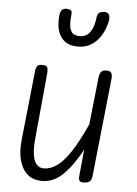

<svg xmlns="http://www.w3.org/2000/svg" viewBox="-57 -862 655 915"><g transform="rotate(5 271.0 -404.0)"><path d="M178.5 10Q115 10 85.8 -41.8Q56.5 -93.5 65.5 -178.5L100 -506.5Q101 -519 106 -530Q111 -541 132.5 -541Q153 -541 156.8 -530.5Q160.5 -520 159 -504L128.5 -180.5Q123 -119.5 136 -85Q149 -50.5 182.5 -50.5Q213 -50.5 243.5 -71.5Q274 -92.5 307.5 -142.5Q341 -192.5 380 -278.5L404.5 -506.5Q405.5 -514.5 408.2 -522.5Q411 -530.5 418.2 -535.8Q425.5 -541 439 -541Q459 -541 463.5 -530.2Q468 -519.5 466.5 -504L417 -35Q415 -16.5 406 -8.2Q397 0 376 0Q360.5 0 356.2 -7.5Q352 -15 354 -33L366.5 -156.5Q322.5 -76 277.8 -33Q233 10 178.5 10ZM292.5 -643Q257 -643 235.8 -657Q214.5 -671 204.2 -693Q194 -715 192 -739.2Q190 -763.5 192.5 -784Q195 -804 203 -810.8Q211 -817.5 222 -817.5Q236.5 -817.5 244 -812.8Q251.5 -808 249.5 -793.5Q244 -742.5 252 -721.8Q260 -701 274 -697Q288 -693 299.5 -693Q312 -693 326.5 -699.8Q341 -706.5 353.2 -727.8Q365.5 -749 370.5 -792.5Q372.5 -808 382.8 -813.2Q393 -818.5 405 -818.5Q422.5 -818.5 427.5 -806.8Q432.5 -795 430.5 -780.5Q428.5 -766.5 420.5 -743.5Q412.5 -720.5 396.5 -697.5Q380.5 -674.5 355 -658.8Q329.5 -643 292.5 -643Z"/></g></svg>

Font: Edu SA Hand
Style: Regular
Weight: 400
Designer: Tina and Corey Anderson, Eben Sorkin, Mirko Velimirovic
Foundry: Google for Education
Version: Version 2.000